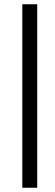

<svg xmlns="http://www.w3.org/2000/svg" viewBox="-20 -720 261 903"><path d="M85 163V-700H155V163Z"/></svg>

Font: Junicode Two Beta Condensed Medium
Style: Regular
Weight: 500
Width: 3
Designer: Peter S. Baker
Foundry: Briery Creek Software
Version: Version 1.053; ttfautohint (v1.8.4)